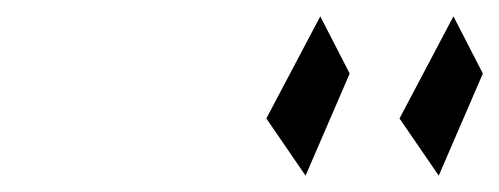

<svg xmlns="http://www.w3.org/2000/svg" viewBox="-20 -901 611 235"><path d="M306 -756 354 -686 408 -811 372 -881ZM469 -756 517 -686 571 -811 535 -881Z"/></svg>

Font: bitstorm
Style: suextobl
Weight: 400
Version: Version 0.2